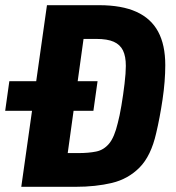

<svg xmlns="http://www.w3.org/2000/svg" viewBox="-28 -720 680 740"><path d="M-8 -293 8 -407H348L332 -293ZM54 0 153 -700H354Q441 -700 497.5 -674.5Q554 -649 581.5 -598Q609 -547 609 -469Q609 -407 598.5 -336.5Q588 -266 574 -207Q554 -119 510 -74.5Q466 -30 403.5 -15Q341 0 263 0ZM233 -130H274Q314 -130 343 -136Q372 -142 392.5 -166.5Q413 -191 426 -246Q433 -272 440 -313.5Q447 -355 452 -397Q457 -439 457 -466Q457 -503 446 -525.5Q435 -548 410.5 -559Q386 -570 343 -570H294Z"/></svg>

Font: Finlandica
Style: Italic
Weight: 400
Italic angle: -8°
Designer: Niklas Ekholm, Juho Hiilivirta, Jaakko Suomalainen
Foundry: Helsinki Type Studio
Version: Version 1.064